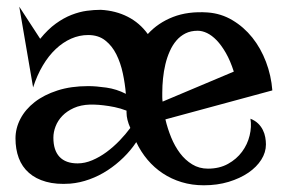

<svg xmlns="http://www.w3.org/2000/svg" viewBox="-20 -533 849 569"><path d="M470.2 -179.2Q476.6 -151.9 487.3 -125.7Q498 -99.6 513.4 -79.1Q528.8 -58.6 549.6 -45.9Q570.3 -33.2 596.2 -33.2Q630.4 -33.2 655.8 -47.4Q681.2 -61.5 697.3 -83.3Q713.4 -105 719.7 -131.1Q726.1 -157.2 722.2 -181.2Q735.8 -175.8 744.9 -167Q753.9 -158.2 759 -147.7Q764.2 -137.2 766.1 -126.2Q768.1 -115.2 768.1 -105Q768.1 -81.5 754.4 -59.8Q740.7 -38.1 716.1 -21.2Q691.4 -4.4 657.7 5.9Q624 16.1 584 16.1Q548.8 16.1 518.3 6.8Q487.8 -2.4 462.4 -19.3Q437 -36.1 417.2 -59.6Q397.5 -83 383.8 -111.8Q367.7 -87.4 345.9 -66.2Q324.2 -44.9 298.8 -28.3Q273.4 -11.7 245.1 -1.5Q216.8 8.8 188 11.2Q147 14.2 116.5 5.6Q85.9 -2.9 65.7 -20.8Q45.4 -38.6 35.6 -64.7Q25.9 -90.8 25.9 -123Q25.9 -152.8 40.5 -180.9Q55.2 -209 82.8 -230.5Q110.4 -252 150.4 -264.9Q190.4 -277.8 241.2 -277.8Q264.6 -277.8 295.2 -273.4Q325.7 -269 353 -254.9Q350.6 -284.7 344 -315.7Q337.4 -346.7 324.7 -372.1Q312 -397.5 291.7 -413.3Q271.5 -429.2 241.2 -429.2Q215.3 -429.2 190.9 -418.5Q166.5 -407.7 145.3 -387.7Q124 -367.7 106.9 -338.9Q89.8 -310.1 78.1 -273.9L37.1 -513.2L99.1 -418Q122.1 -446.3 145.5 -463.1Q168.9 -480 192.1 -489Q215.3 -498 237.1 -501Q258.8 -503.9 278.8 -503.9Q322.8 -501.5 358.4 -483.4Q394 -465.3 418 -432.1Q448.2 -465.3 492.7 -482.7Q537.1 -500 595.2 -496.1Q635.3 -493.2 668.9 -473.1Q702.6 -453.1 727.8 -421.6Q752.9 -390.1 768.3 -349.6Q783.7 -309.1 787.1 -265.1ZM366.2 -153.8Q355 -178.7 355 -199.2V-205.1Q337.4 -211.9 319.6 -215.6Q301.8 -219.2 286.6 -220.9Q271.5 -222.7 261 -222.9Q250.5 -223.1 247.1 -223.1Q219.2 -222.2 198.7 -212.9Q178.2 -203.6 164.8 -189.7Q151.4 -175.8 144.8 -158.7Q138.2 -141.6 138.2 -125Q138.2 -87.4 156.5 -68.1Q174.8 -48.8 210 -48.8Q231.4 -48.8 253.4 -58.1Q275.4 -67.4 295.9 -82.5Q316.4 -97.7 334.5 -116.5Q352.5 -135.3 366.2 -153.8ZM460.9 -257.8Q460.9 -252 460.9 -245.4Q460.9 -238.8 461.9 -231.9L672.9 -320.8Q662.6 -353 649.4 -376Q636.2 -398.9 622.1 -413.6Q607.9 -428.2 593.5 -435.1Q579.1 -441.9 565.9 -441.9Q545.4 -441.9 529.8 -434.1Q514.2 -426.3 502.7 -412.8Q491.2 -399.4 483.2 -381.3Q475.1 -363.3 470.2 -342.8Q465.3 -322.3 463.1 -300.5Q460.9 -278.8 460.9 -257.8Z"/></svg>

Font: Risque
Style: Regular
Weight: 400
Designer: Astigmatic (AOETI)
Foundry: Astigmatic (AOETI)
Version: Version 1.000